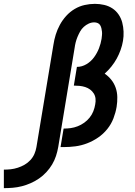

<svg xmlns="http://www.w3.org/2000/svg" viewBox="-182 -763 702 996"><path d="M-162 213V117Q-144 117 -126 115Q-108 113 -89.5 107Q-71 101 -54.5 91.5Q-38 82 -24.5 67.5Q-11 53 -3.5 35.5Q4 18 7 0L95 -530Q99 -557 107 -583Q115 -609 128.5 -634Q142 -659 161.5 -680.5Q181 -702 205.5 -716.5Q230 -731 257 -737Q284 -743 310 -743Q335 -743 358.5 -737.5Q382 -732 401 -719.5Q420 -707 433 -688Q446 -669 452 -646.5Q458 -624 459 -599Q460 -574 456 -551Q452 -527 443.5 -503.5Q435 -480 423.5 -459Q412 -438 396 -418Q380 -398 361 -381Q380 -368 395 -349.5Q410 -331 418 -308Q426 -285 426.5 -259.5Q427 -234 423 -209Q418 -179 406.5 -149Q395 -119 374.5 -93.5Q354 -68 327 -49.5Q300 -31 270 -19.5Q240 -8 209.5 -4Q179 0 149 0H132L148 -96H149Q167 -96 185 -98.5Q203 -101 221 -108Q239 -115 255 -126.5Q271 -138 283 -153Q295 -168 302 -185.5Q309 -203 312 -222Q315 -237 313.5 -251.5Q312 -266 304.5 -278Q297 -290 285.5 -298.5Q274 -307 260 -311.5Q246 -316 231 -317.5Q216 -319 201 -319L217 -416Q243 -416 266.5 -430Q290 -444 306 -466Q322 -488 331.5 -512.5Q341 -537 345 -562Q346 -571 347 -580.5Q348 -590 347 -599Q346 -608 344 -616.5Q342 -625 337.5 -632.5Q333 -640 324.5 -643.5Q316 -647 307 -647Q292 -647 278 -640.5Q264 -634 252.5 -623.5Q241 -613 233.5 -599.5Q226 -586 220 -571.5Q214 -557 210.5 -543Q207 -529 205 -514L120 0Q116 23 108.5 46Q101 69 88.5 90Q76 111 58.5 130Q41 149 20.5 163Q0 177 -22.5 187Q-45 197 -68.5 203Q-92 209 -115.5 211Q-139 213 -162 213Z"/></svg>

Font: Iosevka Slab
Style: Bold Italic
Weight: 700
Italic angle: -9°
Monospace: yes
Designer: Belleve Invis
Foundry: Belleve Invis
Version: Version 11.1.0; ttfautohint (v1.8.3)